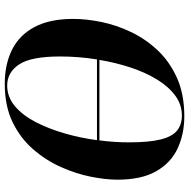

<svg xmlns="http://www.w3.org/2000/svg" viewBox="-14 -750 776 787"><g transform="rotate(90 373.5 -357.0)"><path d="M324 11Q245 11 185 -18.5Q125 -48 91.5 -110.5Q58 -173 58 -270Q58 -323 70.5 -384.5Q83 -446 111.5 -506Q140 -566 186.5 -615.5Q233 -665 300 -695Q367 -725 457 -725Q529 -725 588 -698Q647 -671 682 -610.5Q717 -550 717 -451Q717 -403 705 -342.5Q693 -282 665.5 -220Q638 -158 592.5 -105.5Q547 -53 481 -21Q415 11 324 11ZM454 -715Q409 -715 372 -687.5Q335 -660 306 -612.5Q277 -565 257 -504Q237 -443 226 -377H556Q564 -439 564 -498Q564 -581 552 -628.5Q540 -676 515.5 -695.5Q491 -715 454 -715ZM331 1Q378 1 415.5 -30.5Q453 -62 480.5 -115Q508 -168 527 -233.5Q546 -299 555 -367H224Q212 -291 212 -216Q212 -97 244.5 -48Q277 1 331 1Z"/></g></svg>

Font: Noto Serif Display SemiCondensed
Style: Bold Italic
Weight: 700
Width: 4
Italic angle: -12°
Designer: Monotype Design Team
Foundry: Monotype Imaging Inc.
Version: Version 2.009